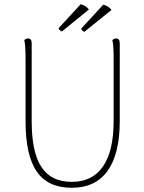

<svg xmlns="http://www.w3.org/2000/svg" viewBox="-20 -877 682 909"><path d="M401 -832C390 -846 377 -853 362 -857L257 -743C259 -738 266 -730 273 -728ZM508 -830C497 -844 484 -851 469 -855L364 -741C366 -736 373 -728 379 -726ZM547 -673C547 -687 541 -695 530 -695C521 -695 516 -691 512 -687C516 -671 518 -640 518 -600V-304C518 -115 450 -16 320 -16C190 -16 130 -107 130 -304V-673C130 -687 124 -695 113 -695C104 -695 99 -691 95 -687C99 -671 101 -640 101 -600V-304C101 -87 170 12 320 12C469 12 547 -96 547 -304Z"/></svg>

Font: Arima Koshi Thin
Style: Regular
Weight: 250
Designer: Joana Correia and Natanael Gama
Foundry: NDISCOVER
Version: Version 1.019;PS 001.019;hotconv 1.0.88;makeotf.lib2.5.64775